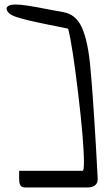

<svg xmlns="http://www.w3.org/2000/svg" viewBox="-20 -737 472 851"><path d="M65 20H346Q352 20 352 -18Q352 -108 326.5 -322.5Q301 -537 282 -610L198 -627Q97 -647 53 -661.5Q9 -676 9 -701Q14 -717 50 -717Q88 -717 191 -696Q206 -693 223.5 -690Q241 -687 262 -683Q316 -673 342 -617Q368 -561 379 -453.5Q390 -346 405 -92L413 54Q414 75 401 84.5Q388 94 366 94H94Q79 94 73 87.5Q67 81 65.5 67.5Q64 54 65 20Z"/></svg>

Font: Indie Flower
Style: Regular
Weight: 400
Designer: Kimberly Geswein
Foundry: Kimberly Geswein
Version: Version 2.000